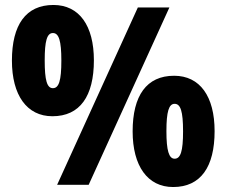

<svg xmlns="http://www.w3.org/2000/svg" viewBox="-20 -744 912 773"><path d="M28 -500C28 -361 88 -276 191 -276C302 -276 358 -357 358 -501C358 -641 299 -724 195 -724C84 -724 28 -644 28 -500ZM662 -714H535L210 0H337ZM160 -501C160 -579 169 -611 193 -611C217 -611 227 -580 227 -500C227 -419 217 -389 193 -389C169 -389 160 -421 160 -501ZM514 -215C514 -76 574 9 677 9C788 9 844 -72 844 -216C844 -356 785 -439 681 -439C570 -439 514 -359 514 -215ZM650 -216C650 -295 660 -326 683 -326C707 -326 717 -296 717 -215C717 -135 707 -105 683 -105C660 -105 650 -138 650 -216Z"/></svg>

Font: Noto Sans Sinhala UI Condensed Black
Style: Regular
Weight: 900
Width: 3
Designer: Jelle Bosma - Monotype Design Team
Foundry: Monotype Imaging Inc.
Version: Version 2.006